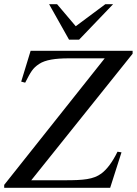

<svg xmlns="http://www.w3.org/2000/svg" viewBox="-26 -895 652 915"><path d="M513 -875H476L335 -770L246 -875H208L303 -706H351ZM606 -639V-653H120L75 -506L94 -501C121 -553 129 -569 160 -590C190 -610 238 -617 302 -617H473L-6 -14V0H499L553 -169L534 -172C510 -123 484 -88 457 -68C419 -40 371 -36 284 -36H123Z"/></svg>

Font: XITS
Style: Italic
Weight: 400
Italic angle: -16.33°
Designer: MicroPress Inc., with final additions and corrections provided by Coen Hoffman, Elsevier (retired)
Version: Version 1.107